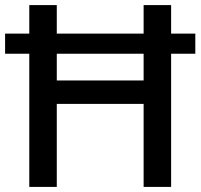

<svg xmlns="http://www.w3.org/2000/svg" viewBox="-20 -734 788 754"><path d="M95 0V-523H0V-602H95V-714H203V-602H544V-714H652V-602H747V-523H652V0H544V-326H203V0ZM203 -418H544V-523H203Z"/></svg>

Font: Noto Sans Telugu Medium
Style: Regular
Weight: 500
Designer: Jelle Bosma - Monotype Design Team
Foundry: Monotype Imaging Inc.
Version: Version 2.005; ttfautohint (v1.8.4.7-5d5b)